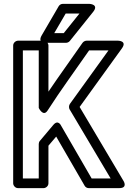

<svg xmlns="http://www.w3.org/2000/svg" viewBox="-20 -946 682 991"><path d="M255 -301 186 -219C182 -215 180 -208 180 -203V-25H98V-686H180V-389C180 -389 203 -340 226 -376C294 -482 368 -582 440 -686H540L341 -410C335 -402 335 -389 339 -382L551 -25H453L295 -298C295 -298 280 -331 255 -301ZM270 -241 417 13C421 20 429 25 438 25H595C642 25 617 -13 617 -13L391 -394L609 -696C638 -736 589 -736 589 -736H427C420 -736 411 -732 406 -725C348 -641 288 -559 230 -473V-711C230 -722 220 -736 205 -736H73C62 -736 48 -726 48 -711V0C48 11 58 25 73 25H205C216 25 230 15 230 0V-194ZM319 -876H390L309 -775H260ZM304 -926C296 -926 288 -922 283 -914L195 -763C172 -723 217 -725 217 -725H320C327 -725 335 -728 340 -734L461 -885C492 -924 442 -926 442 -926Z"/></svg>

Font: Asimov
Style: NarOu
Weight: 500
Designer: Google
Version: Version 2.000980; 2014